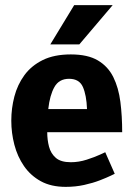

<svg xmlns="http://www.w3.org/2000/svg" viewBox="-20 -720 520 748"><path d="M236 8Q179 8 139 -14Q99 -36 73.5 -73Q48 -110 36 -156Q24 -202 24 -250Q24 -298 36 -344Q48 -390 75 -427Q102 -464 146.5 -486Q191 -508 256 -508Q322 -508 361.5 -484.5Q401 -461 421.5 -419.5Q442 -378 449 -323Q456 -268 456 -205H164Q164 -175 171 -148.5Q178 -122 197.5 -105Q217 -88 256 -88Q287 -88 318 -98Q349 -108 369.5 -117.5Q390 -127 390 -127L427 -43Q427 -43 411.5 -35.5Q396 -28 369 -17.5Q342 -7 308 0.5Q274 8 236 8ZM249 -413Q210 -413 192 -381Q174 -349 168 -295H319Q317 -349 303 -381Q289 -413 249 -413ZM419 -700 289 -547H176L269 -700Z"/></svg>

Font: Epunda Sans
Style: Bold
Weight: 700
Designer: Simon Atzbach
Foundry: typofactur
Version: Version 2.204; ttfautohint (v1.8.4.7-5d5b)